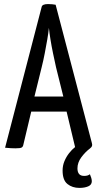

<svg xmlns="http://www.w3.org/2000/svg" viewBox="-20 -723 477 938"><path d="M368.1 195Q333.2 195 309.5 176Q285.8 156.9 285.8 110.2Q285.8 86.1 294.6 64.9Q303.4 43.6 317.2 25.7Q331.1 7.8 346.8 -4.5L305.4 -177.7H132.6L93.7 -14.4Q92.1 -6.2 85.8 -2.3Q79.5 1.6 55.7 1.6Q48.3 1.6 33.9 1Q19.5 0.4 4.8 -1.3L183.4 -688.8Q186 -703.1 214.4 -703.1Q224.5 -703.1 234.7 -702.2Q245 -701.4 251.8 -699.8L428.9 -24Q431.5 -14.8 429.4 -9.4Q427.2 -3.9 420 1.9Q396.4 19.6 377.4 45.3Q358.4 71 358.4 99.5Q358.4 117.1 366.1 126.7Q373.9 136.4 391.1 136.4Q400.5 136.4 407.2 134.4Q413.9 132.3 419.3 128.3Q423.2 136.9 425.9 146.2Q428.5 155.5 428.5 162.5Q428.5 179.9 411 187.4Q393.5 195 368.1 195ZM148.3 -251.5H289.3L253.8 -394.2Q246.3 -427.9 239 -462.9Q231.7 -498 226.5 -530.6Q221.2 -563.1 218.9 -586.7Q216.6 -563.1 211.1 -530.6Q205.5 -498 198.7 -462.9Q192 -427.9 183.5 -394.2Z"/></svg>

Font: Yanone Kaffeesatz ExtraLight
Style: Regular
Weight: 200
Designer: Yanone (Cyrillic: Daniel Pouzeot, Huerta Tipografica, and Cyreal)
Foundry: Yanone
Version: Version 2.003